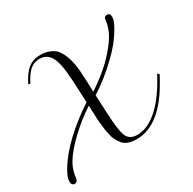

<svg xmlns="http://www.w3.org/2000/svg" viewBox="-125 -624 797 794"><g transform="rotate(-30 273.0 -226.5)"><path d="M145.8 -477.5Q119.2 -477.5 100 -460.4Q80.8 -443.3 62.5 -406.7L54.2 -410Q75.8 -453.3 99.6 -471.7Q123.3 -490 157.5 -490Q195.8 -490 224.2 -468.3Q243.3 -451.7 256.7 -410Q262.5 -390 265 -369.2Q268.3 -341.7 268.3 -325.8Q270 -305.8 270.8 -276.7L271.7 -248.3Q328.3 -285.8 370.8 -325.8Q416.7 -371.7 440 -410Q460.8 -445 464.2 -482.5Q465 -495.8 479.2 -495.8Q494.2 -495.8 494.2 -477.5Q494.2 -457.5 473.3 -424.2Q444.2 -373.3 390 -323.3Q336.7 -271.7 272.5 -230.8L276.7 -142.5Q280 -61.7 291.7 -31.7Q304.2 -2.5 340.8 -2.5Q387.5 -2.5 434.2 -41.7Q480.8 -80.8 521.7 -152.5L537.5 -180.8L545.8 -174.2L530 -145.8Q441.7 11.7 330 11.7Q283.3 11.7 264.2 -12.5Q247.5 -35 242.5 -52.5Q241.7 -55.8 239.2 -66.7Q236.7 -77.5 236.7 -78.3Q234.2 -87.5 232.5 -108.3L229.2 -140.8L226.7 -207.5Q174.2 -174.2 123.3 -125.8Q77.5 -82.5 52.5 -41.7Q36.7 -14.2 32.5 15.8Q30.8 31.7 26.7 38.3Q21.7 43.3 15.8 43.3Q0 43.3 0 24.2Q0 4.2 20 -28.3Q48.3 -76.7 103.3 -129.2Q156.7 -179.2 225.8 -225L220.8 -330L218.3 -357.5Q218.3 -367.5 215.8 -385Q211.7 -416.7 202.5 -438.3Q185.8 -477.5 145.8 -477.5Z"/></g></svg>

Font: Sirivennela
Style: Regular
Weight: 400
Designer: Appaji Ambarisha Darbha
Foundry: Appaji Ambarisha Darbha
Version: Version 1.00; ttfautohint (v1.8.4.7-5d5b)